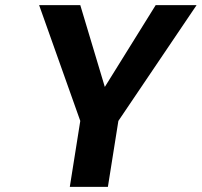

<svg xmlns="http://www.w3.org/2000/svg" viewBox="-20 -731 789 751"><path d="M133 -711 294 -258 253 0H402L443 -258L749 -711H589L390 -391L294 -711Z"/></svg>

Font: Asimov Pro
Style: BdObl
Weight: 700
Designer: Google
Version: Version 2.000980; 2014